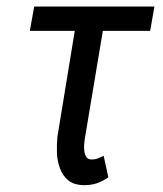

<svg xmlns="http://www.w3.org/2000/svg" viewBox="-20 -548 492 578"><path d="M289.6 -455.1H432.1L444.8 -528.3H83L69.8 -455.1H205.1L152.8 -136.2C151.4 -121.1 150.9 -105 151.4 -87.9C151.9 -70.8 155.3 -55.2 160.6 -41C166 -26.9 173.8 -14.6 185.1 -5.4C196.3 3.9 211.4 8.8 231 9.3C245.1 9.8 258.8 7.8 271 3.9C283.2 -0.5 294.9 -6.3 306.2 -14.2L292 -79.1C286.6 -76.2 280.8 -73.7 274.9 -71.3C269 -68.8 262.7 -67.9 256.3 -67.9C249 -67.9 243.7 -70.3 240.2 -75.2C236.8 -80.1 234.9 -85.9 233.9 -92.8C232.9 -99.1 232.9 -106 233.4 -113.3C233.9 -120.6 234.9 -126.5 235.4 -130.9Z"/></svg>

Font: Roboto Condensed
Style: Italic
Weight: 400
Designer: Google
Version: Version 1.000;PS 001.000;hotconv 1.0.88;makeotf.lib2.5.64775